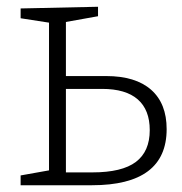

<svg xmlns="http://www.w3.org/2000/svg" viewBox="-20 -548 539 568"><path d="M294 -323Q381 -323 427 -282.5Q473 -242 473 -166Q473 0 252 0H41V-29L125 -44V-481L41 -494V-523L270 -528V-500L175 -483V-323ZM253 -38Q341 -38 382 -69Q423 -100 423 -163Q423 -223 387.5 -254Q352 -285 282 -285H175V-38Z"/></svg>

Font: Bitter Pro Light
Style: Regular
Weight: 300
Designer: Sol Matas, and Bitter project Authors
Foundry: Sol Matas
Version: Version 1.010